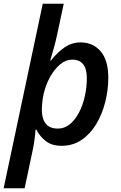

<svg xmlns="http://www.w3.org/2000/svg" viewBox="-47 -780 654 1040"><path d="M-27.3 239.7 184.6 -759.8H298.3L262.7 -593.3Q254.9 -556.6 244.4 -518.8Q233.9 -481 225.1 -452.1H229Q262.2 -495.1 301.8 -522.7Q341.3 -550.3 389.2 -550.3Q456.5 -550.3 498 -502.2Q539.6 -454.1 539.6 -358.9Q539.6 -293 523.2 -227.8Q506.8 -162.6 474.9 -108.9Q442.9 -55.2 395.5 -22.7Q348.1 9.8 286.6 9.8Q232.9 9.8 200.2 -16.4Q167.5 -42.5 149.9 -78.1H145.5Q143.6 -49.8 139.2 -18.3Q134.8 13.2 128.4 41.5L86.4 239.7ZM266.6 -83.5Q302.2 -83.5 331.1 -106.9Q359.9 -130.4 380.6 -169.9Q401.4 -209.5 412.4 -258.1Q423.3 -306.6 423.3 -356.9Q423.3 -457 343.8 -457Q309.6 -457 278.6 -431.2Q247.6 -405.3 223.9 -362.5Q200.2 -319.8 188.5 -267.6Q179.7 -223.6 179.7 -183.1Q179.7 -137.7 200.7 -110.6Q221.7 -83.5 266.6 -83.5Z"/></svg>

Font: Open Sans SemiBold
Style: Italic
Weight: 600
Italic angle: -12°
Designer: Monotype Design Team
Foundry: Monotype Imaging Inc.
Version: Version 3.003; ttfautohint (v1.8.4)